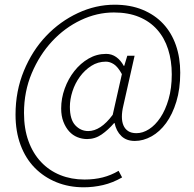

<svg xmlns="http://www.w3.org/2000/svg" viewBox="-20 -651 823 816"><path d="M336 145Q273 145 220 123.5Q167 102 128 62.5Q89 23 67.5 -34.5Q46 -92 46 -164Q46 -264 81.5 -350Q117 -436 176 -498Q235 -560 311 -595.5Q387 -631 467 -631Q534 -631 586 -609.5Q638 -588 673.5 -550Q709 -512 727.5 -459Q746 -406 746 -342Q746 -273 729.5 -219Q713 -165 686 -128Q659 -91 624 -71.5Q589 -52 553 -52Q517 -52 495.5 -73Q474 -94 467 -128H465Q440 -99 412 -79.5Q384 -60 350 -60Q329 -60 309 -68Q289 -76 274 -92.5Q259 -109 249.5 -133.5Q240 -158 240 -190Q240 -233 255 -274.5Q270 -316 296 -349Q322 -382 356.5 -402Q391 -422 431 -422Q455 -422 474 -408.5Q493 -395 506 -371H508L521 -414H552L504 -201Q498 -176 498 -155Q498 -134 504.5 -118.5Q511 -103 524.5 -94Q538 -85 560 -85Q587 -85 613.5 -102Q640 -119 661.5 -151Q683 -183 696.5 -229.5Q710 -276 710 -335Q710 -393 694.5 -441.5Q679 -490 648 -525Q617 -560 571 -579Q525 -598 464 -598Q392 -598 323.5 -565.5Q255 -533 201.5 -475.5Q148 -418 115 -340Q82 -262 82 -171Q82 -104 101 -51.5Q120 1 154.5 37.5Q189 74 236 93Q283 112 339 112Q381 112 416.5 103Q452 94 484 75L499 103Q459 126 418 135.5Q377 145 336 145ZM355 -94Q381 -94 407 -111Q433 -128 459 -163L498 -336Q481 -367 464 -378Q447 -389 430 -389Q396 -389 368 -371Q340 -353 319.5 -325Q299 -297 288 -263Q277 -229 277 -197Q277 -143 300 -118.5Q323 -94 355 -94Z"/></svg>

Font: TypoPRO Source Sans Pro
Style: Italic
Weight: 300
Italic angle: -11°
Designer: Paul D. Hunt
Foundry: Adobe Systems Incorporated
Version: Version 1.075;PS 2.000;hotconv 1.0.86;makeotf.lib2.5.63406